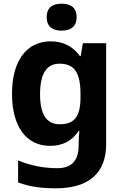

<svg xmlns="http://www.w3.org/2000/svg" viewBox="-20 -780 673 1040"><path d="M314 -760C269 -760 233 -743 233 -687C233 -632 269 -614 314 -614C358 -614 395 -632 395 -687C395 -743 358 -760 314 -760ZM255 -556C124 -556 45 -451 45 -272C45 -95 122 10 251 10C316 10 369 -14 406 -71H410C408 -52 406 -26 406 -4V7C406 90 368 131 291 131C216 131 145 117 78 89V208C141 232 205 240 282 240C462 240 555 157 555 1V-546H429L417 -476H413C375 -529 322 -556 255 -556ZM302 -435C382 -435 416 -388 416 -271V-253C416 -145 380 -107 304 -107C231 -107 197 -161 197 -270C197 -380 232 -435 302 -435Z"/></svg>

Font: Noto Sans Malayalam
Style: Bold
Weight: 700
Designer: Jelle Bosma - Monotype Design Team
Foundry: Monotype Imaging Inc.
Version: Version 2.104